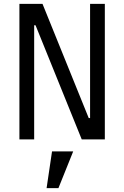

<svg xmlns="http://www.w3.org/2000/svg" viewBox="-20 -718 640 989"><path d="M163 -588H156V0H80V-698H199L437 -110H444V-698H520V0H401ZM248 62H357L281 251H220Z"/></svg>

Font: IBM Plex Mono
Style: Regular
Weight: 400
Monospace: yes
Designer: Mike Abbink, Paul van der Laan, Pieter van Rosmalen
Foundry: Bold Monday
Version: Version 2.3